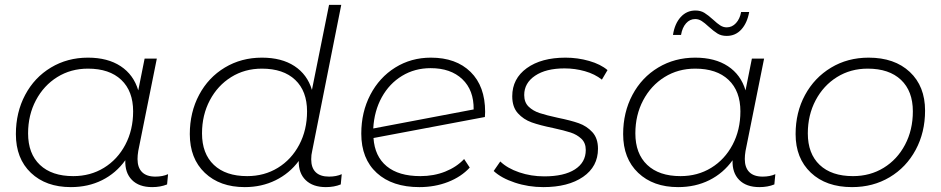

<svg xmlns="http://www.w3.org/2000/svg" viewBox="-20 -762 3852 786"><path d="M668 -49 664 -7Q637 4 603 4Q549 4 520 -25.5Q491 -55 493 -106Q455 -53 398 -24.5Q341 4 270 4Q168 4 106.5 -54.5Q45 -113 45 -213Q45 -302 83 -373.5Q121 -445 188.5 -485.5Q256 -526 340 -526Q421 -526 474 -491Q527 -456 546 -392L572 -522H622L546 -144Q543 -126 543 -111Q543 -76 561.5 -57.5Q580 -39 616 -39Q646 -39 668 -49ZM525 -306Q525 -389 476.5 -435Q428 -481 340 -481Q270 -481 214.5 -446.5Q159 -412 127 -351.5Q95 -291 95 -216Q95 -133 143.5 -87Q192 -41 280 -41Q350 -41 405.5 -75Q461 -109 493 -169.5Q525 -230 525 -306Z M1379 -49 1375 -7Q1348 4 1314 4Q1261 4 1231.5 -24.5Q1202 -53 1203 -103Q1165 -52 1108 -24Q1051 4 982 4Q880 4 818.5 -54.5Q757 -113 757 -213Q757 -302 795 -373.5Q833 -445 900.5 -485.5Q968 -526 1052 -526Q1133 -526 1185.5 -491.5Q1238 -457 1257 -394L1327 -742H1377L1258 -144Q1254 -128 1254 -110Q1254 -75 1272.5 -57Q1291 -39 1327 -39Q1357 -39 1379 -49ZM1237 -306Q1237 -389 1188.5 -435Q1140 -481 1052 -481Q982 -481 926.5 -446.5Q871 -412 839 -351.5Q807 -291 807 -216Q807 -133 855.5 -87Q904 -41 992 -41Q1062 -41 1117.5 -75Q1173 -109 1205 -169.5Q1237 -230 1237 -306Z M1966 -304 1965 -283 1509 -197Q1514 -122 1563 -81.5Q1612 -41 1701 -41Q1756 -41 1802.5 -59.5Q1849 -78 1880 -111L1903 -76Q1868 -38 1814 -17Q1760 4 1697 4Q1586 4 1522.5 -54Q1459 -112 1459 -215Q1459 -303 1496 -374Q1533 -445 1598 -485.5Q1663 -526 1744 -526Q1847 -526 1906.5 -467.5Q1966 -409 1966 -304ZM1508 -236 1919 -314Q1920 -393 1872.5 -438Q1825 -483 1743 -483Q1678 -483 1626 -451.5Q1574 -420 1543 -364Q1512 -308 1508 -236Z M2001 -62 2028 -101Q2057 -73 2105.5 -56.5Q2154 -40 2208 -40Q2289 -40 2333.5 -68.5Q2378 -97 2378 -148Q2378 -177 2360 -194Q2342 -211 2316 -219.5Q2290 -228 2244 -238Q2190 -249 2156.5 -261Q2123 -273 2100 -298.5Q2077 -324 2077 -368Q2077 -440 2136.5 -483Q2196 -526 2295 -526Q2345 -526 2392 -512.5Q2439 -499 2467 -475L2444 -436Q2415 -459 2374.5 -470.5Q2334 -482 2291 -482Q2215 -482 2170.5 -452Q2126 -422 2126 -373Q2126 -343 2144 -325.5Q2162 -308 2189.5 -299Q2217 -290 2263 -280Q2317 -269 2349.5 -257.5Q2382 -246 2405 -221Q2428 -196 2428 -153Q2428 -80 2367 -38Q2306 4 2204 4Q2143 4 2087.5 -14.5Q2032 -33 2001 -62Z M3154 -49 3150 -7Q3123 4 3089 4Q3035 4 3006 -25.5Q2977 -55 2979 -106Q2941 -53 2884 -24.5Q2827 4 2756 4Q2654 4 2592.5 -54.5Q2531 -113 2531 -213Q2531 -302 2569 -373.5Q2607 -445 2674.5 -485.5Q2742 -526 2826 -526Q2907 -526 2960 -491Q3013 -456 3032 -392L3058 -522H3108L3032 -144Q3029 -126 3029 -111Q3029 -76 3047.5 -57.5Q3066 -39 3102 -39Q3132 -39 3154 -49ZM3011 -306Q3011 -389 2962.5 -435Q2914 -481 2826 -481Q2756 -481 2700.5 -446.5Q2645 -412 2613 -351.5Q2581 -291 2581 -216Q2581 -133 2629.5 -87Q2678 -41 2766 -41Q2836 -41 2891.5 -75Q2947 -109 2979 -169.5Q3011 -230 3011 -306ZM2881 -653Q2865 -668 2852.5 -676Q2840 -684 2826 -684Q2804 -684 2788.5 -666.5Q2773 -649 2768 -619H2735Q2742 -665 2766.5 -692Q2791 -719 2827 -719Q2848 -719 2863.5 -709.5Q2879 -700 2900 -681Q2916 -666 2928.5 -658Q2941 -650 2955 -650Q2977 -650 2993 -667.5Q3009 -685 3014 -713H3047Q3039 -668 3015 -641.5Q2991 -615 2955 -615Q2933 -615 2917.5 -624.5Q2902 -634 2881 -653Z M3237 -213Q3237 -302 3275.5 -373Q3314 -444 3382 -485Q3450 -526 3536 -526Q3642 -526 3704.5 -467.5Q3767 -409 3767 -309Q3767 -220 3728.5 -148.5Q3690 -77 3622 -36.5Q3554 4 3468 4Q3362 4 3299.5 -55Q3237 -114 3237 -213ZM3717 -306Q3717 -389 3668.5 -435Q3620 -481 3532 -481Q3462 -481 3406.5 -446.5Q3351 -412 3319 -351.5Q3287 -291 3287 -216Q3287 -133 3335.5 -87Q3384 -41 3472 -41Q3542 -41 3597.5 -75Q3653 -109 3685 -169.5Q3717 -230 3717 -306Z"/></svg>

Font: Montserrat Alternates Light
Style: Italic
Weight: 300
Italic angle: -11.3°
Designer: Julieta Ulanovsky
Foundry: Julieta Ulanovsky
Version: Version 7.200